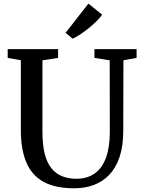

<svg xmlns="http://www.w3.org/2000/svg" viewBox="-20 -1008 770 1036"><path d="M380 8Q282 8 218.2 -25.2Q154.5 -58.5 123.5 -128.5Q92.5 -198.5 92.5 -308V-683L21.5 -695.5V-743H293.5V-695.5L209 -682.5V-296Q209 -226 221.5 -177.5Q234 -129 258 -99.5Q282 -70 316 -56.8Q350 -43.5 392 -43.5Q452 -43.5 492.2 -73Q532.5 -102.5 552.5 -158.8Q572.5 -215 572.5 -295.5L572 -682.5L489.5 -695.5V-743H717V-695.5L646 -683L645 -301Q645 -219.5 625.2 -161Q605.5 -102.5 569.8 -65Q534 -27.5 485.8 -9.8Q437.5 8 380 8ZM371.5 -799.5 334 -831 457 -988.5 531.5 -928.5Q518.5 -911 499 -891.8Q479.5 -872.5 457.2 -854.8Q435 -837 413 -822.5Q391 -808 372.5 -799.5Z"/></svg>

Font: Merriweather 36pt Medium
Style: Regular
Weight: 500
Version: Version 2.100